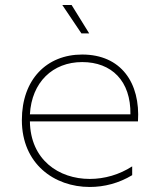

<svg xmlns="http://www.w3.org/2000/svg" viewBox="-20 -740 626 764"><path d="M337 4C395 4 453 -11 506 -43V-78C455 -45 396 -28 337 -28C214 -28 101 -104 99 -257H529C539 -410 462 -523 307 -523C166 -523 67 -424 67 -262C67 -88 196 4 337 4ZM499 -285H99C106 -413 190 -493 307 -493C424 -493 501 -418 499 -285ZM335 -607 265 -720H228L304 -607Z"/></svg>

Font: Chess Sans ExtraLight
Style: Regular
Weight: 275
Designer: Wolf Bōese
Foundry: Wolf Bōese
Version: Version 7.223;Glyphs 3.3 (3306)